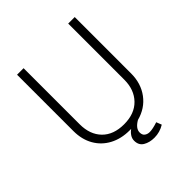

<svg xmlns="http://www.w3.org/2000/svg" viewBox="-222 -833 1123 1123"><g transform="rotate(-45 339.5 -271.5)"><path d="M578 -686V-220Q578 -137 534 -78Q490 -19 414 1Q369 27 369 60Q369 81 382 90.5Q395 100 413 100Q438 100 480 86L493 119Q454 143 409 143Q369 143 340.5 126Q312 109 312 71Q312 53 322.5 37Q333 21 349 10H343H337Q267 10 213.5 -18.5Q160 -47 130.5 -99Q101 -151 101 -220V-686H155V-222Q155 -137 203.5 -87.5Q252 -38 339 -38Q426 -38 475 -88.5Q524 -139 524 -222V-686Z"/></g></svg>

Font: Chivo Thin
Style: Regular
Weight: 100
Designer: Hector Gatti
Foundry: Omnibus-Type
Version: Version 1.007